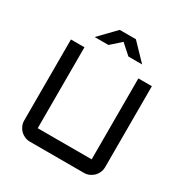

<svg xmlns="http://www.w3.org/2000/svg" viewBox="-203 -1071 1185 1233"><g transform="rotate(30 390.0 -455.0)"><path d="M89.8 -700.2H189.9V-100.1H589.8V-700.2H689.9V-100.1Q689.9 -79.6 682.1 -61.3Q674.3 -43 660.6 -29.3Q647 -15.6 628.7 -7.8Q610.4 0 589.8 0H189.9Q169.4 0 151.1 -7.8Q132.8 -15.6 119.1 -29.3Q105.5 -43 97.7 -61.3Q89.8 -79.6 89.8 -100.1ZM565.9 -790H463.9L390.1 -856L315.9 -790H213.9L330.1 -910.2H450.2Z"/></g></svg>

Font: Aldrich
Style: Regular
Weight: 400
Designer: Matthew Desmond
Foundry: Matthew Desmond
Version: Version 1.001 2011